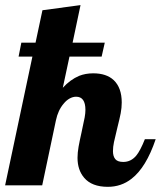

<svg xmlns="http://www.w3.org/2000/svg" viewBox="-58 -720 625 746"><path d="M269 -29.3Q243.2 -59.6 243.2 -106.9Q243.2 -126.5 247.3 -149.9Q251.5 -173.3 258.8 -205.6L261.7 -219.7Q268.1 -247.6 271 -263.9Q273.9 -280.3 273.9 -293Q273.9 -344.2 237.8 -344.2Q225.1 -344.2 212.4 -337.2Q199.7 -330.1 189.5 -317.4Q167.5 -292 159.2 -252L106 0H-38.1L67.9 -500H14.2L24.9 -554.2H80.1L106.9 -680.2L254.9 -700.2L224.1 -554.2H349.1L336.9 -500H211.9L186 -378.9Q214.8 -410.6 249.5 -425.3Q274.4 -435.1 304.2 -435.1Q355.5 -435.1 383.8 -408.7Q415 -378.9 415 -321.8Q415 -301.3 410.9 -279.8Q406.7 -258.3 397.9 -223.6Q388.7 -186 384.8 -167.7Q380.9 -149.4 380.9 -132.8Q380.9 -112.8 389.9 -101.8Q398.9 -90.8 420.9 -90.8Q450.7 -90.8 471.2 -115.2Q486.8 -133.8 504.9 -179.2H546.9Q509.8 -69.3 453.1 -25.4Q413.1 5.9 360.8 5.9Q298.8 5.9 269 -29.3Z"/></svg>

Font: Pattaya
Style: Regular
Weight: 400
Designer: Pablo Impallari / Thai characters Designed by Thanarat Vachiruckul and Suppakit Chalermlarp
Foundry: Pablo Impallari
Version: Version 2.000